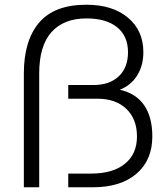

<svg xmlns="http://www.w3.org/2000/svg" viewBox="-20 -793 705 813"><path d="M81 -482Q81 -621 145.5 -697Q210 -773 346 -773Q456 -773 521.5 -718.5Q587 -664 587 -572Q587 -515 560.5 -473Q534 -431 487 -413Q555 -398 590 -348Q625 -298 625 -215Q625 -115 558 -57.5Q491 0 373 0H269V-58H366Q458 -58 509 -99.5Q560 -141 560 -215Q560 -289 515 -332Q470 -375 393 -375H269V-433H376Q444 -433 483 -470Q522 -507 522 -572Q522 -640 476 -677.5Q430 -715 346 -715Q250 -715 198 -657Q146 -599 146 -482V0H81Z"/></svg>

Font: Open Sauce One Light
Style: Regular
Weight: 300
Designer: Alfredo Marco Pradil
Foundry: Creative Sauce Fz LLC
Version: Version 1.477